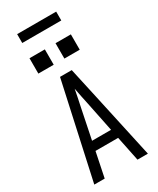

<svg xmlns="http://www.w3.org/2000/svg" viewBox="-275 -1201 1050 1278"><g transform="rotate(-30 250.0 -562.0)"><path d="M44 0 205 -735H295L349 -490L456 0H376L337 -190H163L124 0ZM323 -260 276 -490Q269 -522 262.5 -554Q256 -586 250 -618Q244 -586 237.5 -554Q231 -522 224 -490L177 -260ZM291 -826V-944H409V-826ZM91 -826V-944H209V-826ZM100 -1056V-1124H400V-1056Z"/></g></svg>

Font: Iosevka SS04
Style: Regular
Weight: 400
Monospace: yes
Designer: Belleve Invis
Foundry: Belleve Invis
Version: Version 19.0.0; ttfautohint (v1.8.4)